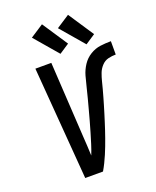

<svg xmlns="http://www.w3.org/2000/svg" viewBox="-174 -1077 958 1178"><g transform="rotate(-20 304.5 -488.5)"><path d="M174 0H290Q303 -22 314.5 -45.5Q326 -69 336 -92.5Q346 -116 355 -139.5Q364 -163 372.5 -187Q381 -211 389 -235Q397 -259 404.5 -283Q412 -307 419.5 -331Q427 -355 434 -379Q441 -403 448 -427Q455 -451 461.5 -475.5Q468 -500 474 -524Q480 -548 489 -572Q498 -596 516.5 -616Q535 -636 559.5 -642Q584 -648 609 -648V-735Q574 -735 539.5 -730.5Q505 -726 473 -706.5Q441 -687 420.5 -655.5Q400 -624 390.5 -590Q381 -556 373 -522Q365 -488 356 -454.5Q347 -421 338 -387Q329 -353 319.5 -319Q310 -285 300 -251Q290 -217 279.5 -183.5Q269 -150 256 -117Q255 -149 253 -181Q251 -213 249 -245L220 -735H116ZM462 -768 527 -811 417 -977 331 -921ZM292 -768 357 -811 247 -977 161 -921Z"/></g></svg>

Font: Iosevka Sparkle Medium
Style: Italic
Weight: 500
Italic angle: -9°
Designer: Belleve Invis
Foundry: Belleve Invis
Version: Version 4.5.0; ttfautohint (v1.8.3)